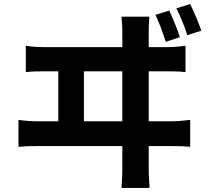

<svg xmlns="http://www.w3.org/2000/svg" viewBox="-20 -868 1040 945"><path d="M971 -717C958 -755 935 -809 916 -848L848 -827C869 -787 888 -738 902 -695ZM865 -685C854 -723 831 -777 813 -816L745 -795C765 -754 782 -705 796 -662ZM393 -271V-517H582V-271ZM712 -271V-517H800C822 -517 864 -517 893 -513V-643C867 -639 835 -636 800 -636H712V-708C712 -721 712 -745 715 -786H578C582 -740 582 -722 582 -708V-636H206C175 -636 139 -637 107 -643V-513C140 -517 176 -517 206 -517H267V-271H170C139 -271 103 -273 71 -278V-145C105 -149 140 -149 170 -149H582V-36C582 -26 582 2 578 57H716C712 0 712 -30 712 -38V-149H823C846 -149 888 -149 916 -145V-278C890 -275 858 -271 823 -271Z"/></svg>

Font: Genne Gothic Bold
Style: Regular
Weight: 700
Designer: Ryoko NISHIZUKA (kana & ideographs); Paul D. Hunt (Latin, Greek & Cyrillic); Wenlong ZHANG (bopomofo); Sandoll Communica
Foundry: Adobe Systems Incorporated
Version: Version 1.004;PS 1.004;hotconv 16.6.51;makeotf.lib2.5.65220